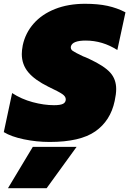

<svg xmlns="http://www.w3.org/2000/svg" viewBox="-52 -734 682 1013"><path d="M-32 -37 12 -243Q61 -211 120.5 -195Q180 -179 233 -179Q267 -179 281 -186.5Q295 -194 295 -210Q295 -225 277 -237.5Q259 -250 204 -276Q131 -312 97 -353Q63 -394 63 -449Q63 -468 68 -495Q82 -560 125.5 -609.5Q169 -659 238.5 -686.5Q308 -714 397 -714Q465 -714 515.5 -703Q566 -692 610 -669L567 -470Q489 -520 400 -520Q330 -520 322 -489Q319 -474 332.5 -465Q346 -456 386 -437Q398 -433 421 -422Q498 -386 529.5 -351Q561 -316 561 -264Q561 -238 553 -201Q531 -97 451 -41Q371 15 210 15Q141 15 74 1Q7 -13 -32 -37ZM121 41H352L194 259H-10Z"/></svg>

Font: Prompt Black
Style: Italic
Weight: 900
Italic angle: -12°
Designer: Katatrad Team
Foundry: CadsonDemak
Version: Version 1.001